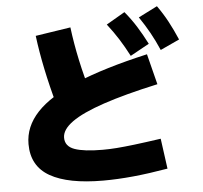

<svg xmlns="http://www.w3.org/2000/svg" viewBox="-61 -918 1121 1062"><g transform="rotate(-5 500.0 -387.5)"><path d="M470 80Q276 80 175.5 23Q75 -34 75 -157Q75 -254 148.5 -332.5Q222 -411 375.5 -475.5Q529 -540 771 -595L814 -425Q631 -385 511 -344.5Q391 -304 332.5 -262Q274 -220 274 -175Q274 -127 326 -108.5Q378 -90 482 -90Q519 -90 559 -93Q599 -96 657.5 -103Q716 -110 806 -123L829 45Q724 63 636.5 71.5Q549 80 470 80ZM247 -365Q219 -465 198.5 -563.5Q178 -662 167 -750L362 -780Q373 -691 393.5 -595.5Q414 -500 442 -410ZM681 -594Q654 -646 626.5 -689.5Q599 -733 564 -778L667 -838Q702 -796 730.5 -750.5Q759 -705 786 -652ZM849 -612Q826 -665 801 -710Q776 -755 744 -802L849 -855Q881 -810 906 -763.5Q931 -717 955 -661Z"/></g></svg>

Font: M PLUS 1 Thin Black
Style: Regular
Weight: 900
Version: Version 1.001